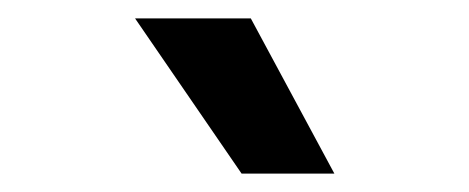

<svg xmlns="http://www.w3.org/2000/svg" viewBox="-20 -818 510 209"><path d="M344 -629H243L127 -798H253Z"/></svg>

Font: Hind Guntur SemiBold
Style: Regular
Weight: 600
Designer: Manushi Parikh, Hitesh Malaviya
Foundry: Indian Type Foundry
Version: Version 1.000;PS 1.0;hotconv 1.0.86;makeotf.lib2.5.63406; tt